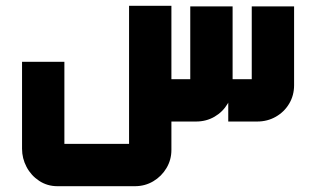

<svg xmlns="http://www.w3.org/2000/svg" viewBox="-20 -419 1090 662"><path d="M178 223Q143 223 115 204.5Q87 186 71.5 156.5Q56 127 56 94V-206H202V94Q198 90 193.5 85.5Q189 81 185 77H442Q438 81 434 85.5Q430 90 425 94V-399H571V98Q571 132 554 160.5Q537 189 508.5 206Q480 223 445 223ZM564 0V-146H653Q649 -142 645 -137.5Q641 -133 636 -129V-397H782V-125Q782 -90 765 -61.5Q748 -33 719.5 -16.5Q691 0 656 0ZM767 0V-146H865Q861 -142 857 -137.5Q853 -133 848 -129V-397H994V-125Q994 -90 977 -61.5Q960 -33 931 -16.5Q902 0 867 0Z"/></svg>

Font: Mada
Style: Bold
Weight: 700
Designer: Khaled Hosny
Version: Version 1.5